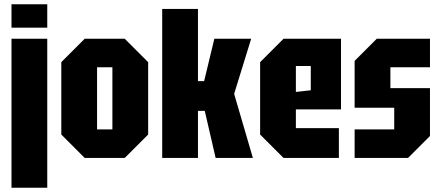

<svg xmlns="http://www.w3.org/2000/svg" viewBox="-20 -742 2072 902"><path d="M34 140V-560H202V140ZM34 -612V-722H202V-612Z M268 -110V-450L378 -560H566L676 -450V-110L566 0H378ZM436 -134H508V-426H436Z M742 0V-700H910V-361H939L987 -560H1160L1080 -301L1168 0H993L942 -221H910V0Z M1202 -110V-450L1312 -560H1582V-228H1370V-140H1572V0H1312ZM1370 -310 1440 -318V-432H1370Z M1646 0V-134H1832V-236H1646V-456L1750 -560H2000V-426H1814V-328H2000V-103L1897 0Z"/></svg>

Font: Tektur Condensed
Style: Bold
Weight: 700
Width: 3
Designer: Adam Jagosz
Foundry: Adam Jagosz
Version: Version 1.005;gftools[0.9.30]